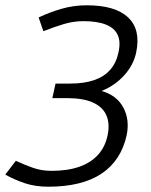

<svg xmlns="http://www.w3.org/2000/svg" viewBox="-64 -630 572 726"><path d="M118 76 131 16Q192 16 236 0.5Q280 -15 307 -45Q334 -75 343 -119Q352 -163 338 -194.5Q324 -226 287 -242.5Q250 -259 189 -259L201 -314Q254 -314 292 -327Q330 -340 353 -366.5Q376 -393 384 -432Q393 -472 381 -498Q369 -524 336.5 -537Q304 -550 251 -550L264 -610Q372 -610 420.5 -564Q469 -518 451 -432Q441 -384 405.5 -345Q370 -306 320 -286Q377 -270 402 -224Q427 -178 415 -119Q394 -23 320 26.5Q246 76 118 76ZM118 76Q69 76 29 62.5Q-11 49 -44 30L-4 -22Q28 -7 60.5 4.5Q93 16 131 16ZM134 -259 146 -314H201L189 -259ZM100 -512 82 -564Q124 -584 169.5 -597Q215 -610 264 -610L251 -550Q213 -550 175.5 -538.5Q138 -527 100 -512Z"/></svg>

Font: Epunda Sans Light
Style: Italic
Weight: 300
Italic angle: -12.0243°
Designer: Simon Atzbach
Foundry: typofactur
Version: Version 2.204